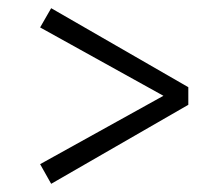

<svg xmlns="http://www.w3.org/2000/svg" viewBox="-20 -537 528 469"><path d="M440 -324V-281L105 -88L78 -136L390 -309V-297L78 -470L105 -517Z"/></svg>

Font: Lisu Bosa Light
Style: Italic
Weight: 300
Italic angle: -19°
Designer: David Morse, Annie Olsen, Victor Gaultney, Frank Grießhammer (Latin)
Foundry: SIL International
Version: Version 2.000